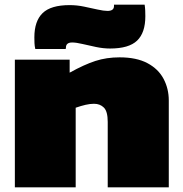

<svg xmlns="http://www.w3.org/2000/svg" viewBox="-20 -807 790 827"><path d="M44 0V-550H280V-494Q343 -529 391 -544.5Q439 -560 495 -560Q568 -560 615 -535Q662 -510 684.5 -467.5Q707 -425 707 -374V0H444V-282Q444 -327 427.5 -343.5Q411 -360 385 -360Q368 -360 348.5 -355.5Q329 -351 306 -343V0ZM132 -596Q129 -609 128.5 -621.5Q128 -634 128 -646Q128 -716 163.5 -750.5Q199 -785 280 -785Q311 -785 342 -778.5Q373 -772 400 -766Q427 -760 443 -760Q471 -760 471 -781Q471 -786 471 -787H603Q605 -774 605.5 -761.5Q606 -749 606 -737Q606 -666 570.5 -632Q535 -598 454 -598Q425 -598 394 -604.5Q363 -611 335.5 -617.5Q308 -624 291 -624Q264 -624 264 -602Q264 -601 263.5 -599Q263 -597 263 -596Z"/></svg>

Font: Georama Expanded Black
Style: Regular
Weight: 900
Width: 7
Designer: Jean-Baptiste Levee
Foundry: Production Type
Version: Version 1.000